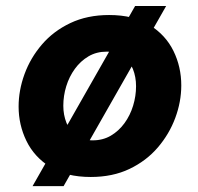

<svg xmlns="http://www.w3.org/2000/svg" viewBox="-20 -591 673 652"><path d="M196 41H90.6L438.8 -570.6H544.2ZM288.2 10Q204.6 10 150.4 -24Q96.2 -58 69.7 -112.6Q43.2 -167.2 43.2 -229Q43.2 -284.4 63.3 -339.4Q83.4 -394.4 122.4 -439.9Q161.4 -485.4 218.9 -512.7Q276.4 -540 350.6 -540Q434 -540 488.3 -506Q542.6 -472 569.1 -417.9Q595.6 -363.8 595.6 -301Q595.6 -245.6 575.2 -190.6Q554.8 -135.6 515.8 -90.1Q476.8 -44.6 419.6 -17.3Q362.4 10 288.2 10ZM294.8 -114.4Q329.4 -114.4 356.4 -130.3Q383.4 -146.2 402.7 -172.7Q422 -199.2 432 -232Q442 -264.8 442 -298.2Q442 -330.2 431.3 -356.7Q420.6 -383.2 398.8 -399.4Q377 -415.6 342.2 -415.6Q307.6 -415.6 280.6 -399.7Q253.6 -383.8 234.3 -357.3Q215 -330.8 205 -298.2Q195 -265.6 195 -231.8Q195 -200.8 205.7 -173.8Q216.4 -146.8 238.5 -130.6Q260.6 -114.4 294.8 -114.4Z"/></svg>

Font: Be Vietnam Pro Variable Thin
Style: Italic
Weight: 100
Italic angle: -12°
Designer: Lam Bao, Tony Le, Vietanh Nguyen
Foundry: Yellow Type Foundry
Version: Version 1.002